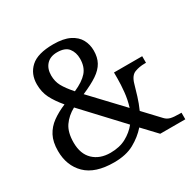

<svg xmlns="http://www.w3.org/2000/svg" viewBox="-161 -888 1064 1061"><g transform="rotate(-30 371.0 -357.0)"><path d="M274 10Q154 10 95 -48Q36 -106 36 -200Q36 -257 56 -295Q76 -333 112 -359Q148 -385 196 -405Q158 -450 138.5 -489Q119 -528 119 -577Q119 -643 163.5 -683.5Q208 -724 308 -724Q372 -724 411 -704.5Q450 -685 467.5 -653Q485 -621 485 -582Q485 -539 468 -508Q451 -477 414 -452Q377 -427 316 -401L498 -208Q512 -253 516.5 -299Q521 -345 521 -382V-421H701V-379H692Q658 -379 629 -368Q600 -357 587 -311Q578 -279 566.5 -241.5Q555 -204 538 -166L631 -67Q645 -52 664.5 -47Q684 -42 724 -42H733V0H573L490 -88Q454 -47 402.5 -18.5Q351 10 274 10ZM283 -46Q342 -46 384 -69Q426 -92 454 -127L233 -364Q187 -339 160.5 -300.5Q134 -262 134 -197Q134 -124 175 -85Q216 -46 283 -46ZM282 -439Q341 -465 369 -497Q397 -529 397 -581Q397 -621 376 -648Q355 -675 304 -675Q260 -675 236 -649Q212 -623 212 -580Q212 -542 228.5 -511.5Q245 -481 282 -439Z"/></g></svg>

Font: Noto Serif Vithkuqi
Style: Regular
Weight: 400
Version: Version 1.005